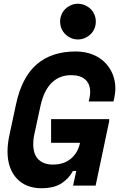

<svg xmlns="http://www.w3.org/2000/svg" viewBox="-20 -988 652 1022"><path d="M252 -354H561V-342L489 0H369L386 -78H368Q348 -39 308 -12.5Q268 14 200 14Q161 14 128 1.5Q95 -11 71 -36Q47 -61 33.5 -97.5Q20 -134 20 -182Q20 -221 30 -268L65 -432Q96 -577 175.5 -645.5Q255 -714 382 -714Q432 -714 471.5 -698.5Q511 -683 538 -656Q565 -629 579.5 -593.5Q594 -558 594 -518Q594 -504 592 -488.5Q590 -473 587 -460L584 -448H452L455 -460Q458 -472 459 -481Q460 -490 460 -499Q460 -541 434 -564.5Q408 -588 358 -588Q330 -588 305 -579Q280 -570 258.5 -550.5Q237 -531 221 -499.5Q205 -468 195 -422L163 -274Q159 -256 158 -244Q157 -232 157 -220Q157 -166 185 -139Q213 -112 261 -112Q320 -112 357.5 -143.5Q395 -175 406 -228H252ZM490 -873Q490 -853 482.5 -835.5Q475 -818 462 -805.5Q449 -793 431.5 -785.5Q414 -778 395 -778Q375 -778 358 -785.5Q341 -793 328 -805.5Q315 -818 307.5 -835.5Q300 -853 300 -873Q300 -893 307.5 -910.5Q315 -928 328 -940.5Q341 -953 358 -960.5Q375 -968 395 -968Q414 -968 431.5 -960.5Q449 -953 462 -940.5Q475 -928 482.5 -910.5Q490 -893 490 -873Z"/></svg>

Font: Space Mono
Style: Bold Italic
Weight: 700
Italic angle: -12°
Monospace: yes
Designer: Colophon Foundry / Benjamin Critton
Foundry: Colophon Foundry
Version: Version 1.000;PS 1.000;hotconv 1.0.81;makeotf.lib2.5.63406